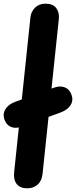

<svg xmlns="http://www.w3.org/2000/svg" viewBox="-36 -1024 413 1044"><path d="M112.5 0Q73.5 0 55 -23.2Q36.5 -46.5 41 -88.5L129.5 -930Q133 -961 154.8 -982.5Q176.5 -1004 211.5 -1004Q252.5 -1004 270 -979.8Q287.5 -955.5 284 -922L195.5 -79.5Q191.5 -40.5 168.5 -20.2Q145.5 0 112.5 0ZM82.5 -335.5Q49 -323.5 24 -333.8Q-1 -344 -11.5 -373Q-22.5 -403.5 -6.8 -430Q9 -456.5 47 -470.5L258.5 -547.5Q290.5 -559 316.2 -549Q342 -539 352.5 -509.5Q364 -479 348 -452.8Q332 -426.5 292.5 -412Z"/></svg>

Font: Edu SA Hand
Style: Regular
Weight: 400
Designer: Tina and Corey Anderson, Eben Sorkin, Mirko Velimirovic
Foundry: Google for Education
Version: Version 2.000